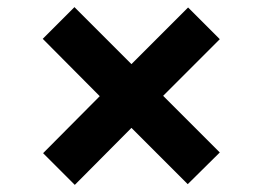

<svg xmlns="http://www.w3.org/2000/svg" viewBox="-20 -687 737 539"><path d="M190 -168 101 -257 260 -417 100 -578 189 -667 349 -507 508 -666 597 -577 438 -418 597 -259 507 -170 349 -328Z"/></svg>

Font: Stick No Bills ExtraLight ExtraBold
Style: Regular
Weight: 800
Version: Version 2.000